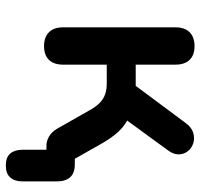

<svg xmlns="http://www.w3.org/2000/svg" viewBox="-34 -502 672 643"><g transform="rotate(90 301.5 -180.0)"><path d="M534 136Q506 136 493.5 121Q481 106 481 80V-15L492 0H467Q452 0 437 -8.5Q422 -17 411 -35L349 -144Q337 -166 324 -178.5Q311 -191 295.5 -196.5Q280 -202 258 -202H196V-56Q196 -25 180 -8.5Q164 8 134 8Q104 8 87.5 -8.5Q71 -25 71 -56V-432Q71 -463 87.5 -479.5Q104 -496 134 -496Q164 -496 180 -479.5Q196 -463 196 -432V-299H267L392 -467Q406 -486 424 -491.5Q442 -497 458.5 -492Q475 -487 485.5 -474Q496 -461 496.5 -443.5Q497 -426 483 -407L364 -244L337 -284Q364 -281 385.5 -269Q407 -257 425.5 -235.5Q444 -214 462 -182L539 -46L497 -95H530Q559 -95 573 -79.5Q587 -64 587 -35V80Q587 106 574 121Q561 136 534 136Z"/></g></svg>

Font: Nunito
Style: Bold
Weight: 700
Designer: Vernon Adams
Foundry: Vernon Adams
Version: Version 3.602